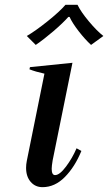

<svg xmlns="http://www.w3.org/2000/svg" viewBox="-20 -765 448 795"><path d="M91 -616Q127 -637 177 -677Q227 -717 251 -745H301Q315 -716 348 -676.5Q381 -637 408 -616L357 -579Q332 -602 306 -635.5Q280 -669 268 -695H263Q241 -670 202 -636.5Q163 -603 128 -579ZM88 -70Q88 -84 91 -99L164 -460Q127 -468 102 -478L104 -487L280 -505L198 -101Q194 -77 194 -66Q194 -40 208 -40Q227 -40 253.5 -75.5Q280 -111 297 -151L317 -140Q290 -74 248.5 -32Q207 10 156 10Q126 10 107 -12Q88 -34 88 -70Z"/></svg>

Font: Trirong Medium
Style: Italic
Weight: 500
Italic angle: -12°
Designer: Katatrad Team
Foundry: CadsonDemak
Version: Version 1.001